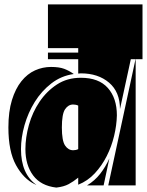

<svg xmlns="http://www.w3.org/2000/svg" viewBox="-20 -839 665 869"><path d="M509 -317Q508 -272 496.5 -224Q485 -176 463 -132.5Q441 -89 409 -54.5Q377 -20 334 -3V-35Q312 -17 290.5 -5.5Q269 6 235 10Q165 2 130 -45Q95 -92 95 -164Q95 -217 111 -274Q127 -331 159 -378.5Q191 -426 237.5 -456.5Q284 -487 346 -487Q427 -487 468 -441Q509 -395 509 -317ZM334 -649 594 -735V-672L523 -345Q523 -423 473.5 -465Q424 -507 346 -507Q343 -507 340 -506.5Q337 -506 334 -506ZM138 -5Q87 -29 52.5 -91.5Q18 -154 18 -262Q18 -334 34 -386Q50 -438 77 -471.5Q104 -505 138.5 -520.5Q173 -536 211 -536Q248 -536 270.5 -527.5Q293 -519 314 -504Q257 -496 212.5 -461.5Q168 -427 137.5 -378Q107 -329 91 -272.5Q75 -216 75 -164Q75 -52 145 -2ZM470 0 594 -574V0ZM334 -361Q324 -366 311 -366Q289 -366 274.5 -344.5Q260 -323 260 -262Q260 -202 274.5 -180.5Q289 -159 311 -159Q324 -159 334 -164ZM475 -122 449 0H374Q409 -21 433.5 -52.5Q458 -84 475 -122ZM197 -571V-601H370L374 -621H197V-819H625V-571Z"/></svg>

Font: J.M. Nexus Grotesque
Style: Regular
Weight: 900
Designer: deFharo
Foundry: deFharo
Version: Version 3.003